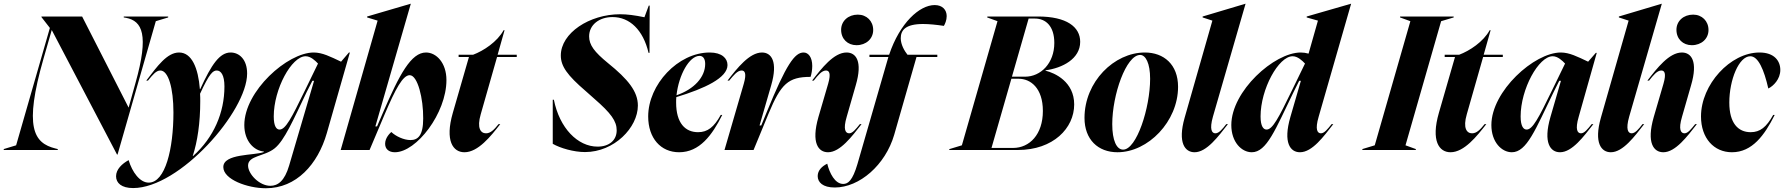

<svg xmlns="http://www.w3.org/2000/svg" viewBox="-75 -800 9515 1024"><path d="M-55 0H233V-5L221 -8C104 -37 52 -121 157 -487L201 -640L549 24H552L756 -687L822 -707V-712H585V-707L597 -705C684 -688 720 -615 648 -359L611 -226L363 -712H146V-709L191 -651L11 -25L-55 -5Z M544 140C544 176 573 203 635 203C883 203 1243 -206 1243 -408C1243 -483 1201 -520 1155 -520C1097 -520 1053 -457 993 -325H991C982 -437 948 -520 880 -520C816 -520 764 -447 705 -370H714C740 -402 758 -424 780 -424C823 -424 850 -330 850 -200C850 -7 807 174 718 174C671 174 630 118 611 54C576 73 544 103 544 140ZM953 32C978 -45 993 -144 993 -261C993 -274 993 -287 992 -300C1042 -409 1061 -424 1081 -424C1103 -424 1122 -400 1122 -339C1122 -199 1065 -67 955 32Z M1248 83C1248 29 1336 35 1390 -9C1442 -51 1488 -158 1561 -310L1591 -369H1600L1467 83C1443 165 1407 191 1367 191C1308 191 1248 128 1248 83ZM1116 91C1116 157 1245 204 1343 204C1505 204 1620 77 1668 -90L1791 -520H1786L1744 -471C1687 -498 1644 -520 1598 -520C1458 -520 1228 -314 1228 -133C1228 -46 1281 4 1332 8V11C1283 30 1116 18 1116 91ZM1385 -179C1385 -325 1480 -500 1555 -500C1582 -500 1606 -477 1621 -461L1550 -315C1480 -171 1448 -109 1416 -109C1400 -109 1385 -125 1385 -179Z M1742 0H1896L1976 -189C2035 -328 2074 -399 2110 -399C2153 -399 2183 -273 2182 -168C2182 -77 2154 -53 2114 -53C2079 -53 2036 -73 2012 -96C2004 -89 1979 -65 1979 -33C1979 -6 1998 12 2031 12C2146 12 2306 -196 2306 -373C2306 -465 2252 -520 2197 -520C2118 -520 2056 -405 1967 -198L1936 -126H1927L2116 -780H2115L1883 -712V-707L1939 -690Z M2340 -198C2297 -49 2341 12 2402 12C2475 12 2543 -74 2593 -138H2584C2560 -108 2541 -89 2517 -89C2489 -89 2467 -116 2489 -191L2576 -496H2681V-508H2579L2616 -639H2611C2577 -577 2504 -529 2448 -508H2371V-496H2426Z M3362 -708C3309 -719 3270 -724 3232 -724C3069 -724 2916 -624 2916 -504C2916 -447 2950 -399 3049 -314L3094 -274C3184 -196 3214 -154 3214 -105C3214 -52 3174 -18 3112 -18C3006 -18 2909 -117 2879 -268H2873V-33C2913 -10 2985 11 3045 11C3201 11 3327 -120 3327 -237C3327 -312 3275 -377 3167 -464C3095 -523 3067 -560 3067 -606C3067 -667 3120 -709 3192 -709C3283 -709 3355 -641 3384 -518H3389L3390 -770H3385Z M3382 -179C3382 -63 3449 12 3547 12C3656 12 3723 -79 3777 -187H3769C3733 -122 3699 -95 3648 -95C3580 -95 3531 -143 3531 -253C3531 -263 3531 -272 3532 -282C3684 -328 3805 -385 3805 -453C3805 -489 3775 -520 3710 -520C3541 -520 3382 -349 3382 -179ZM3533 -292C3545 -400 3601 -502 3656 -502C3673 -502 3686 -489 3686 -459C3686 -389 3627 -324 3533 -292Z M3892 -354 3789 0H3944L4024 -194C4090 -353 4129 -390 4248 -390C4253 -405 4257 -427 4257 -448C4257 -495 4236 -520 4211 -520C4164 -520 4119 -459 4013 -199L3985 -131H3976L4038 -345C4075 -472 4039 -520 3989 -520C3922 -520 3856 -436 3805 -370H3814C3837 -398 3858 -424 3880 -424C3897 -424 3908 -410 3892 -354Z M4256 -370H4265C4287 -398 4308 -424 4330 -424C4347 -424 4358 -410 4342 -354L4290 -176C4250 -37 4290 12 4341 12C4406 12 4469 -73 4520 -138H4511C4489 -111 4472 -89 4454 -89C4435 -89 4420 -108 4441 -178L4489 -345C4527 -474 4490 -520 4440 -520C4372 -520 4307 -436 4256 -370ZM4411 -641C4411 -592 4446 -559 4493 -559C4544 -559 4582 -593 4582 -640C4582 -688 4547 -722 4500 -722C4449 -722 4411 -688 4411 -641Z M4286 139C4286 172 4313 200 4377 200C4509 200 4647 80 4694 -81L4813 -496H4924V-508H4765C4749 -528 4729 -562 4729 -596C4729 -639 4754 -672 4848 -672C4880 -672 4919 -668 4959 -662C4965 -672 4974 -692 4974 -714C4974 -747 4952 -773 4910 -773C4829 -773 4724 -678 4667 -508H4562V-496H4663L4498 75C4472 163 4448 181 4422 181C4378 181 4349 123 4337 73C4310 86 4286 108 4286 139Z M5501 -423V-425C5591 -437 5686 -486 5686 -577C5686 -657 5613 -712 5461 -712H5191L5190 -707L5245 -687L5055 -25L4989 -5L4987 0H5353C5543 0 5654 -117 5654 -243C5654 -364 5551 -411 5501 -423ZM5213 -11 5319 -380H5358C5421 -380 5487 -331 5487 -208C5487 -83 5416 -11 5328 -11ZM5322 -391 5411 -701H5445C5502 -701 5548 -661 5548 -571C5548 -462 5475 -391 5392 -391Z M6208 -337C6208 -456 6132 -520 6031 -520C5867 -520 5709 -364 5709 -171C5709 -56 5781 12 5885 12C6048 12 6208 -152 6208 -337ZM5857 -138C5857 -294 5931 -507 6006 -507C6035 -507 6059 -463 6059 -380C6059 -225 5987 -2 5915 -2C5880 -2 5857 -51 5857 -138Z M6243 -172C6205 -38 6245 12 6296 12C6361 12 6423 -73 6474 -138H6465C6444 -111 6426 -89 6407 -89C6389 -89 6374 -108 6394 -178L6568 -780H6567L6339 -712V-707L6391 -690Z M6958 -178 7131 -780H7130L6894 -712V-707L6954 -690L6904 -514C6890 -518 6876 -520 6862 -520C6721 -520 6492 -314 6492 -133C6492 -42 6547 12 6601 12C6681 12 6727 -110 6824 -309L6854 -369H6863L6807 -176C6767 -38 6807 12 6858 12C6924 12 6985 -73 7036 -138H7027C7005 -111 6988 -89 6970 -89C6952 -89 6937 -107 6958 -178ZM6648 -179C6648 -325 6744 -500 6819 -500C6846 -500 6870 -477 6885 -461L6814 -315C6744 -171 6712 -109 6680 -109C6664 -109 6648 -125 6648 -179Z M7421 -25 7611 -687 7678 -707V-712H7392V-707L7447 -687L7257 -25L7191 -5V0H7476V-5Z M7599 -198C7556 -49 7600 12 7661 12C7734 12 7802 -74 7852 -138H7843C7819 -108 7800 -89 7776 -89C7748 -89 7726 -116 7748 -191L7835 -496H7940V-508H7838L7875 -639H7870C7836 -577 7763 -529 7707 -508H7630V-496H7685Z M8067 -109C8051 -109 8035 -125 8035 -179C8035 -325 8131 -500 8206 -500C8233 -500 8257 -477 8272 -461L8201 -315C8131 -171 8099 -109 8067 -109ZM7879 -133C7879 -42 7934 12 7988 12C8068 12 8114 -110 8211 -309L8241 -369H8250L8194 -176C8154 -38 8194 12 8245 12C8310 12 8372 -73 8423 -138H8414C8392 -111 8375 -89 8357 -89C8339 -89 8324 -107 8345 -178L8441 -518H8436L8395 -471C8338 -498 8295 -520 8249 -520C8108 -520 7879 -314 7879 -133Z M8463 -172C8425 -38 8465 12 8516 12C8581 12 8643 -73 8694 -138H8685C8664 -111 8646 -89 8627 -89C8609 -89 8594 -108 8614 -178L8788 -780H8787L8559 -712V-707L8611 -690Z M8711 -370H8720C8742 -398 8763 -424 8785 -424C8802 -424 8813 -410 8797 -354L8745 -176C8705 -37 8745 12 8796 12C8861 12 8924 -73 8975 -138H8966C8944 -111 8927 -89 8909 -89C8890 -89 8875 -108 8896 -178L8944 -345C8982 -474 8945 -520 8895 -520C8827 -520 8762 -436 8711 -370ZM8866 -641C8866 -592 8901 -559 8948 -559C8999 -559 9037 -593 9037 -640C9037 -688 9002 -722 8955 -722C8904 -722 8866 -688 8866 -641Z M8997 -179C8997 -63 9066 12 9162 12C9270 12 9336 -79 9390 -187H9382C9346 -122 9312 -95 9262 -95C9195 -95 9148 -143 9148 -253C9148 -374 9199 -500 9260 -500C9302 -500 9333 -429 9356 -328C9383 -341 9420 -378 9420 -427C9420 -475 9388 -520 9309 -520C9153 -520 8997 -349 8997 -179Z"/></svg>

Font: Nyght Serif Bold Italic
Style: Regular
Weight: 700
Italic angle: -16°
Designer: Maksym Kobuzan
Version: Version 0.410;Glyphs 3.1.2 (3151)